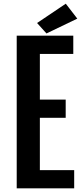

<svg xmlns="http://www.w3.org/2000/svg" viewBox="-20 -1029 445 1049"><path d="M71.3 0V-834H380.4V-734.4H197.8V-484.9H338.9V-385.3H197.8V-99.6H385.3V0ZM233.9 -846.2 182.6 -903.3 339.4 -1008.8 402.3 -927.2Z"/></svg>

Font: FjallaOne
Style: Regular
Weight: 400
Designer: Irina Smirnova
Foundry: Irina Smirnova
Version: Version 1.001